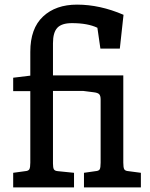

<svg xmlns="http://www.w3.org/2000/svg" viewBox="-20 -810 647 830"><path d="M589 -63V0H343V-63L392 -70Q407 -71 411 -78Q415 -85 415 -107V-380Q415 -396 409 -402.5Q403 -409 386 -411L339 -417H209V-103Q209 -85 213 -78Q217 -71 231 -70L300 -63V0H37V-63L88 -70Q103 -71 107 -78.5Q111 -86 111 -107V-416H37V-474L111 -483V-586Q111 -687 166 -738.5Q221 -790 313 -790Q412 -790 514 -746L498 -600H414L401 -690Q359 -710 291 -710Q247 -710 228 -690Q209 -670 209 -623V-484H513V-107Q513 -86 517 -78.5Q521 -71 536 -70Z"/></svg>

Font: Enriqueta Medium
Style: Regular
Weight: 500
Designer: Viviana Monsalve, Gustavo Ibarra
Foundry: 72Puntos
Version: Version 2.000